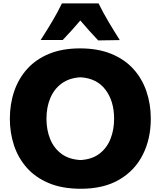

<svg xmlns="http://www.w3.org/2000/svg" viewBox="-20 -1117 962 1152"><path d="M465.3 15.6Q353.5 15.6 272.9 -18.3Q192.4 -52.2 140.6 -110.8Q88.9 -169.4 64 -245.1Q39.1 -320.8 39.1 -404.3Q39.1 -492.7 65.2 -569.3Q91.3 -646 143.6 -703.9Q195.8 -761.7 274.9 -794.2Q354 -826.7 460 -826.7Q567.9 -826.7 647.7 -793.9Q727.5 -761.2 780 -703.4Q832.5 -645.5 858.6 -568.8Q884.8 -492.2 884.8 -404.8Q884.8 -284.2 836.9 -189Q789.1 -93.8 695.6 -39.1Q602.1 15.6 465.3 15.6ZM462.9 -156.7Q531.7 -160.6 576.4 -194.6Q621.1 -228.5 642.8 -283.2Q664.6 -337.9 664.6 -404.8Q664.6 -510.7 612.5 -579.1Q560.5 -647.5 462.9 -653.3Q395.5 -649.4 350.1 -616.2Q304.7 -583 281.7 -528.3Q258.8 -473.6 258.8 -404.8Q258.8 -337.4 281 -282.7Q303.2 -228 348.4 -194.3Q393.6 -160.6 462.9 -156.7ZM569.3 -874.5Q541 -903.8 514.4 -933.8Q487.8 -963.9 461.9 -994.1Q436.5 -964.4 410.2 -935.1Q383.8 -905.8 356.4 -877H224.1Q259.3 -931.6 292.2 -986.8Q325.2 -1042 351.6 -1096.7H571.3Q598.1 -1042 630.9 -986.8Q663.6 -931.6 698.7 -876.5Z"/></svg>

Font: Pinar-FD ExtraBold
Style: Regular
Weight: 800
Designer: Amin Abedi
Version: Version 3.000